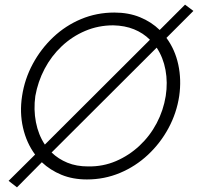

<svg xmlns="http://www.w3.org/2000/svg" viewBox="-20 -763 852 826"><path d="M75 -350Q86 -423 121 -488Q156 -553 209 -603Q262 -653 329 -681Q396 -709 472 -709Q533 -709 582 -689Q631 -669 667 -634L776 -743L812 -716L696 -600Q733 -550 747 -485Q761 -420 751 -350Q740 -277 705 -212Q670 -147 616.5 -97Q563 -47 496 -19Q429 9 354 9Q293 9 244.5 -11Q196 -31 160 -65L53 43L17 15L131 -98Q94 -148 79 -213.5Q64 -279 75 -350ZM132 -350Q124 -292 134.5 -237.5Q145 -183 173 -141L625 -592Q596 -621 556.5 -637Q517 -653 467 -654Q403 -654 346.5 -630Q290 -606 245.5 -564Q201 -522 172 -467Q143 -412 132 -350ZM693 -350Q702 -408 692 -462Q682 -516 654 -558L202 -107Q231 -79 270 -63Q309 -47 359 -47Q423 -46 479 -70Q535 -94 580 -136Q625 -178 654 -233Q683 -288 693 -350Z"/></svg>

Font: Jost* Light
Style: Italic
Weight: 300
Italic angle: -10°
Version: Version 3.7